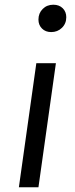

<svg xmlns="http://www.w3.org/2000/svg" viewBox="-20 -794 317 814"><path d="M143 -711Q143 -738 161 -756Q179 -774 206 -774Q231 -774 246 -759Q261 -744 261 -721Q261 -694 242.5 -676Q224 -658 197 -658Q173 -658 158 -673Q143 -688 143 -711ZM217 -526 143 0H60L134 -526Z"/></svg>

Font: Fira Sans TEST Book
Style: Italic
Weight: 350
Italic angle: -8°
Designer: Carrois Corporate & Edenspiekermann AG
Foundry: Carrois Corporate GbR & Edenspiekermann AG
Version: Version 4.201